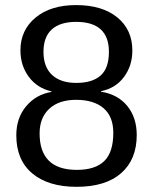

<svg xmlns="http://www.w3.org/2000/svg" viewBox="-20 -718 596 748"><path d="M512.7 -191.9Q512.7 -96.7 452.1 -43.5Q391.6 9.8 278.3 9.8Q168 9.8 105.7 -42.5Q43.5 -94.7 43.5 -190.9Q43.5 -258.3 82 -304.2Q120.6 -350.1 180.7 -359.9V-361.8Q124.5 -375 92 -418.9Q59.6 -462.9 59.6 -522Q59.6 -600.6 118.4 -649.4Q177.2 -698.2 276.4 -698.2Q377.9 -698.2 436.8 -650.4Q495.6 -602.5 495.6 -521Q495.6 -461.9 462.9 -418Q430.2 -374 373.5 -362.8V-360.8Q439.5 -350.1 476.1 -304.9Q512.7 -259.8 512.7 -191.9ZM404.3 -516.1Q404.3 -632.8 276.4 -632.8Q214.4 -632.8 181.9 -603.5Q149.4 -574.2 149.4 -516.1Q149.4 -457 182.9 -426Q216.3 -395 277.3 -395Q339.4 -395 371.8 -423.6Q404.3 -452.1 404.3 -516.1ZM421.4 -200.2Q421.4 -264.2 383.3 -296.6Q345.2 -329.1 276.4 -329.1Q209.5 -329.1 171.9 -294.2Q134.3 -259.3 134.3 -198.2Q134.3 -56.2 279.3 -56.2Q351.1 -56.2 386.2 -90.6Q421.4 -125 421.4 -200.2Z"/></svg>

Font: Liberation Sans
Style: Regular
Weight: 400
Designer: Steve Matteson
Foundry: Ascender Corporation
Version: Version 2.00.1